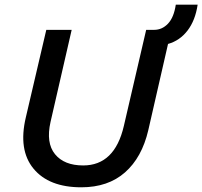

<svg xmlns="http://www.w3.org/2000/svg" viewBox="-20 -787 861 817"><path d="M821 -767Q811 -700 778 -657Q745 -614 695 -600L611 -233Q584 -117 512 -53.5Q440 10 326 10Q188 10 122.5 -69.5Q57 -149 90 -288L177 -660H285L195 -268Q175 -179 214 -131Q253 -83 334 -83Q468 -83 507 -251L602 -660H636Q670 -660 695 -686.5Q720 -713 728 -767Z"/></svg>

Font: Elaine Sans Medium
Style: Italic
Weight: 500
Italic angle: -13°
Designer: Wei Huang
Foundry: Wei Huang
Version: Version 2.001;December 24, 2019;FontCreator 12.0.0.2547 64-b